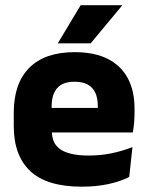

<svg xmlns="http://www.w3.org/2000/svg" viewBox="-20 -707 570 740"><path d="M295 12.5Q161 12.5 97 -47.2Q33 -107 33 -221.5V-272.5Q33 -385.5 93 -445.8Q153 -506 267.5 -506Q344.5 -506 395.8 -479.8Q447 -453.5 472.8 -405Q498.5 -356.5 498.5 -288.5V-272Q498.5 -253 496.8 -233.2Q495 -213.5 492 -196.5H354Q356 -225.5 356.5 -251.2Q357 -277 357 -298Q357 -328.5 347.5 -349.2Q338 -370 318.2 -381Q298.5 -392 267.5 -392Q221.5 -392 200.2 -367.2Q179 -342.5 179 -297V-252L180 -235.5V-200.5Q180 -181.5 186.2 -164.5Q192.5 -147.5 208.2 -134.8Q224 -122 251.8 -114.8Q279.5 -107.5 322.5 -107.5Q368 -107.5 410 -116.2Q452 -125 490.5 -140L478 -25Q444 -7.5 397.5 2.5Q351 12.5 295 12.5ZM114 -196.5V-291H461V-196.5ZM291 -687H450V-685L329.5 -540H203.5V-541.5Z"/></svg>

Font: Anek Latin Medium
Style: Bold
Weight: 700
Version: Version 1.003